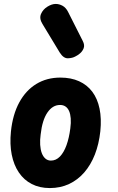

<svg xmlns="http://www.w3.org/2000/svg" viewBox="-20 -945 598 975"><path d="M233 10Q181 10 141.2 -10.5Q101.5 -31 75.8 -69Q50 -107 39.5 -159.8Q29 -212.5 35.5 -277Q44.5 -363.5 77.8 -424.8Q111 -486 164.2 -518.5Q217.5 -551 286.5 -551Q340.5 -551 381.5 -532.5Q422.5 -514 448.8 -479Q475 -444 485.5 -393.5Q496 -343 489.5 -278.5Q482.5 -213.5 461.8 -160.5Q441 -107.5 407.8 -69.2Q374.5 -31 330.5 -10.5Q286.5 10 233 10ZM186.5 -262.5Q182.5 -234 184 -209.8Q185.5 -185.5 192.2 -167.5Q199 -149.5 210.8 -139.5Q222.5 -129.5 238.5 -129.5Q264.5 -129.5 284.5 -150.2Q304.5 -171 317.8 -208Q331 -245 337 -292.5Q341 -321.5 339.2 -343.8Q337.5 -366 330.8 -381.2Q324 -396.5 312.5 -404.2Q301 -412 285 -412Q247 -412 220.8 -373.5Q194.5 -335 186.5 -262.5ZM283.5 -678 195.5 -823.5Q178.5 -851 188.2 -874Q198 -897 220.5 -911Q243 -925 263 -925Q280.5 -925 297.5 -915.8Q314.5 -906.5 325.5 -885L400.5 -736.5Q411 -716 404.8 -700Q398.5 -684 385.8 -673.5Q373 -663 363 -658.5Q348.5 -650 325.5 -649Q302.5 -648 283.5 -678Z"/></svg>

Font: Edu SA Hand
Style: Regular
Weight: 400
Designer: Tina and Corey Anderson, Eben Sorkin, Mirko Velimirovic
Foundry: Google for Education
Version: Version 2.000